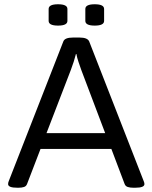

<svg xmlns="http://www.w3.org/2000/svg" viewBox="-20 -878 714 900"><path d="M61 2Q18 2 18 -15Q18 -22 21 -29L277 -684Q284 -702 322 -702H353Q390 -702 398 -684L654 -28Q657 -21 657 -15Q657 2 614 2H605Q590 2 579 -1.5Q568 -5 564 -16L502 -180H170L107 -16Q103 -5 92.5 -1.5Q82 2 67 2ZM312 -550 198 -254H473L361 -550Q355 -567 348 -587.5Q341 -608 338 -625H336Q332 -609 325.5 -588.5Q319 -568 312 -550ZM424 -758Q380 -758 380 -780V-836Q380 -858 424 -858Q468 -858 468 -836V-780Q468 -758 424 -758ZM252 -758Q208 -758 208 -780V-836Q208 -858 252 -858Q296 -858 296 -836V-780Q296 -758 252 -758Z"/></svg>

Font: Asap Semi Expanded
Style: Regular
Weight: 400
Width: 6
Designer: Pablo Cosgaya
Foundry: Omnibus-Type
Version: Version 3.001; ttfautohint (v1.8.4.7-5d5b)